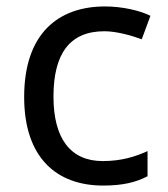

<svg xmlns="http://www.w3.org/2000/svg" viewBox="-20 -566 520 596"><path d="M300 10C361 10 402 0 438 -19V-97C401 -80 357 -66 299 -66C198 -66 146 -137 146 -266C146 -400 197 -469 304 -469C341 -469 388 -456 420 -444L447 -517C415 -533 360 -546 306 -546C162 -546 55 -463 55 -265C55 -75 157 10 300 10Z"/></svg>

Font: Noto Sans Newa
Style: Regular
Weight: 400
Designer: Monotype Design Team
Foundry: Monotype Imaging Inc.
Version: Version 2.007